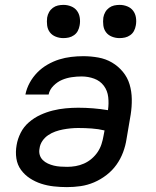

<svg xmlns="http://www.w3.org/2000/svg" viewBox="-20 -758 640 786"><path d="M254 8Q227 8 200 5Q173 2 148.5 -6Q124 -14 102.5 -28Q81 -42 66 -62.5Q51 -83 47 -109.5Q43 -136 48 -164Q52 -189 64.5 -214Q77 -239 98.5 -257.5Q120 -276 145 -287.5Q170 -299 196 -305.5Q222 -312 248.5 -314.5Q275 -317 300 -317Q331 -317 361.5 -314.5Q392 -312 422 -307Q426 -334 423 -360.5Q420 -387 405 -407Q390 -427 365.5 -436Q341 -445 314 -445Q294 -445 273.5 -442Q253 -439 234 -431Q215 -423 199 -407Q183 -391 179 -371H84Q89 -396 101.5 -419Q114 -442 132.5 -461Q151 -480 174.5 -493.5Q198 -507 222 -514.5Q246 -522 271 -525Q296 -528 321 -528Q352 -528 382.5 -522.5Q413 -517 438.5 -502Q464 -487 483 -464Q502 -441 510.5 -412.5Q519 -384 519.5 -352.5Q520 -321 515 -289L498 -189Q494 -162 484 -135Q474 -108 457 -84Q440 -60 416 -41.5Q392 -23 365 -11.5Q338 0 310 4Q282 8 254 8ZM255 -75Q272 -75 289.5 -78Q307 -81 324 -88.5Q341 -96 355.5 -108.5Q370 -121 380 -136Q390 -151 395.5 -168Q401 -185 404 -203L408 -224Q383 -230 355.5 -232Q328 -234 300 -234Q285 -234 269.5 -232.5Q254 -231 238 -228Q222 -225 206.5 -219.5Q191 -214 177 -204.5Q163 -195 153.5 -181Q144 -167 142 -151Q139 -137 142.5 -124.5Q146 -112 155 -103Q164 -94 176 -88.5Q188 -83 200.5 -80Q213 -77 227 -76Q241 -75 255 -75ZM469 -602Q453 -602 438 -608Q423 -614 414 -626Q405 -638 403 -654Q401 -670 403 -686Q405 -698 411 -708.5Q417 -719 426.5 -726Q436 -733 447 -735.5Q458 -738 470 -738Q486 -738 501 -732Q516 -726 525 -714Q534 -702 536.5 -686Q539 -670 536 -654Q534 -642 528.5 -631.5Q523 -621 513 -614Q503 -607 492 -604.5Q481 -602 469 -602ZM239 -602Q223 -602 208 -608Q193 -614 184 -626Q175 -638 173 -654Q171 -670 173 -686Q175 -698 181 -708.5Q187 -719 196.5 -726Q206 -733 217 -735.5Q228 -738 240 -738Q256 -738 271 -732Q286 -726 295 -714Q304 -702 306.5 -686Q309 -670 306 -654Q304 -642 298.5 -631.5Q293 -621 283 -614Q273 -607 262 -604.5Q251 -602 239 -602Z"/></svg>

Font: Iosevka Medium Extended
Style: Italic
Weight: 500
Width: 7
Italic angle: -9°
Monospace: yes
Designer: Belleve Invis
Foundry: Belleve Invis
Version: Version 32.5.0; ttfautohint (v1.8.4)